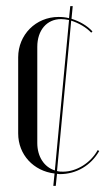

<svg xmlns="http://www.w3.org/2000/svg" viewBox="-20 -557 342 623"><path d="M204 -498C193 -501 181 -502 170 -502C96 -502 39 -444 39 -371V-124C39 -55 89 -2 157 6L153 46H161L165 7C168 7 171 8 174 8C228 8 275 -20 302 -67L297 -70C274 -28 228 0 185 0C178 0 172 0 165 -2L211 -490C236 -482 260 -468 276 -451L280 -455C263 -474 238 -488 212 -496L216 -537H208ZM158 -4C123 -15 101 -49 101 -93V-405C101 -459 132 -495 178 -495C186 -495 195 -494 204 -492Z"/></svg>

Font: Moniqa Display
Style: Regular
Weight: 400
Designer: Rajesh Rajput
Foundry: Rajesh Rajput
Version: Version 1.000